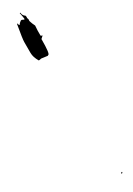

<svg xmlns="http://www.w3.org/2000/svg" viewBox="-217 -755 555 801"><g transform="rotate(-30 60.0 -355.0)"><path d="M102.5 35.2V37.1Q102.5 41 98.6 41H96.7V37.1Q98.6 37.1 102.5 35.2ZM64 -751.5H67.4Q67.4 -737.8 79.6 -730L81.5 -720.7H79.6Q83.5 -710.9 83.5 -705.1H81.5Q87.9 -685.1 93.8 -674.3L92.3 -650.9V-627.9Q92.3 -624 99.1 -624V-622.1L88.4 -612.3V-610.4Q88.4 -540.5 79.6 -540.5L76.2 -538.6Q50.8 -542.5 46.4 -542.5Q39.6 -540.5 34.2 -540.5Q20 -564.5 20 -585V-637.2Q20 -651.9 30.8 -712.9Q30.8 -718.8 34.2 -718.8Q35.6 -709 39.6 -709Q43.5 -716.3 53.2 -722.7H58.6Q62 -718.8 69.3 -718.8Q69.3 -726.1 64 -751.5Z"/></g></svg>

Font: Mister Brush
Style: Regular
Weight: 400
Designer: GGBotNet
Foundry: GGBotNet
Version: 1.00